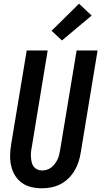

<svg xmlns="http://www.w3.org/2000/svg" viewBox="-20 -1007 546 1035"><path d="M206 8Q177 8 149 1.5Q121 -5 98.5 -21Q76 -37 61.5 -60.5Q47 -84 40.5 -111.5Q34 -139 34.5 -168.5Q35 -198 40 -228L124 -735H237L151 -212Q148 -198 147 -184.5Q146 -171 147 -158Q148 -145 151 -132Q154 -119 161.5 -109Q169 -99 181 -93.5Q193 -88 206 -88Q219 -88 232.5 -92Q246 -96 256.5 -104.5Q267 -113 275.5 -124Q284 -135 290 -147.5Q296 -160 299 -172.5Q302 -185 304 -198L393 -735H506L415 -183Q411 -158 403 -133.5Q395 -109 381.5 -86.5Q368 -64 348.5 -45Q329 -26 305.5 -14Q282 -2 256.5 3Q231 8 206 8ZM314 -789 258 -841 406 -987 474 -923Z"/></svg>

Font: Iosevka Term Curly Oblique
Style: Bold
Weight: 700
Italic angle: -9°
Designer: Belleve Invis
Foundry: Belleve Invis
Version: Version 32.3.0